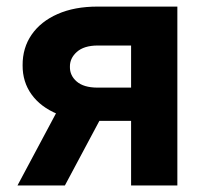

<svg xmlns="http://www.w3.org/2000/svg" viewBox="-20 -566 622 586"><path d="M380.1 0V-427.1H277.9Q236.1 -426.9 214.5 -407.5Q192.9 -388.2 193.4 -362.1Q192.9 -335.6 214 -317.3Q235.2 -298.9 276.4 -298.6H430.5V-197.1H276.4Q206.1 -197.1 155 -218.2Q104 -239.4 76.4 -277.6Q48.7 -315.9 49 -366.8Q48.7 -420 76.6 -460.3Q104.4 -500.5 155.9 -523.2Q207.3 -545.9 277.9 -545.9H521.3V0ZM33.4 0 185.2 -284.4H329.9L178.1 0Z"/></svg>

Font: Inter V
Style: 
Weight: 400
Designer: Rasmus Andersson
Foundry: rsms
Version: Version 4.000;git-a3f224843